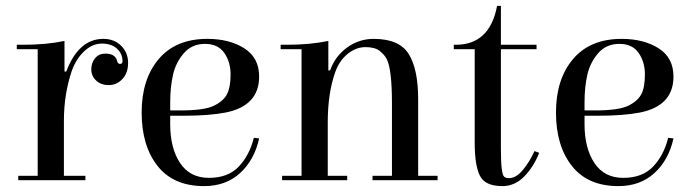

<svg xmlns="http://www.w3.org/2000/svg" viewBox="-20 -612 2345 652"><path d="M396 -404Q396 -430 377 -447Q358 -464 326 -464Q294 -464 266.5 -438.5Q239 -413 224 -372Q197 -293 197 -201V-15H270V0H42V-15H108V-445H37V-460H58Q138 -460 199 -473V-369H205Q247 -480 331 -480Q368 -480 391.5 -456.5Q415 -433 415 -398.5Q415 -364 395.5 -343.5Q376 -323 349.5 -323Q323 -323 306.5 -338.5Q290 -354 290 -376.5Q290 -399 303 -414.5Q316 -430 338 -430Q372 -430 378 -404Q380 -395 388 -395Q396 -395 396 -404Z M684 -480Q759 -480 809.5 -448Q860 -416 860 -352Q860 -253 747 -230Q690 -219 605 -219H558V-190Q558 -109 591.5 -58.5Q625 -8 689.5 -8Q754 -8 790.5 -46Q827 -84 842 -144L860 -142Q844 -69 795.5 -24.5Q747 20 673 20Q569 20 515 -48.5Q461 -117 461 -230Q461 -343 519 -411.5Q577 -480 684 -480ZM558 -237H593Q674 -237 706.5 -253Q739 -269 751 -292.5Q763 -316 763 -359Q763 -402 741.5 -432.5Q720 -463 676 -463Q632 -463 604.5 -431.5Q577 -400 567.5 -358Q558 -316 558 -265Z M1159 -15V0H938V-15H1004V-445H933V-460H954Q1033 -460 1095 -473V-373H1101Q1118 -421 1158.5 -450.5Q1199 -480 1249 -480Q1336 -480 1368 -428.5Q1400 -377 1400 -275V-15H1466V0H1245V-15H1311V-261Q1311 -374 1294 -410Q1286 -426 1269.5 -439Q1253 -452 1221 -452Q1189 -452 1160.5 -429Q1132 -406 1118 -366Q1093 -295 1093 -196V-15Z M1681 -445V-105Q1681 -21 1692 -12Q1698 -7 1708 -7Q1733 -7 1756.5 -36Q1780 -65 1795 -99L1811 -93Q1792 -45 1760 -12.5Q1728 20 1686 20Q1627 20 1609.5 -15.5Q1592 -51 1592 -127V-445H1521V-460H1528Q1643 -460 1668 -592H1681V-460H1802V-445Z M2091 -480Q2166 -480 2216.5 -448Q2267 -416 2267 -352Q2267 -253 2154 -230Q2097 -219 2012 -219H1965V-190Q1965 -109 1998.5 -58.5Q2032 -8 2096.5 -8Q2161 -8 2197.5 -46Q2234 -84 2249 -144L2267 -142Q2251 -69 2202.5 -24.5Q2154 20 2080 20Q1976 20 1922 -48.5Q1868 -117 1868 -230Q1868 -343 1926 -411.5Q1984 -480 2091 -480ZM1965 -237H2000Q2081 -237 2113.5 -253Q2146 -269 2158 -292.5Q2170 -316 2170 -359Q2170 -402 2148.5 -432.5Q2127 -463 2083 -463Q2039 -463 2011.5 -431.5Q1984 -400 1974.5 -358Q1965 -316 1965 -265Z"/></svg>

Font: Elsie Swash Caps
Style: Regular
Weight: 400
Designer: Alejandro Inler
Foundry: Alejandro Inler
Version: 1.003